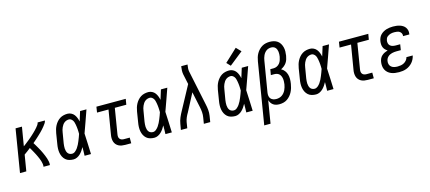

<svg xmlns="http://www.w3.org/2000/svg" viewBox="-67 -1434 5133 2294"><g transform="rotate(-15 2500.0 -287.0)"><path d="M13 0 100 -530H179L140 -297Q154 -307 167 -317Q180 -327 193 -337.5Q206 -348 219 -358.5Q232 -369 244.5 -380Q257 -391 269.5 -402.5Q282 -414 294 -425.5Q306 -437 317.5 -449Q329 -461 340 -474Q351 -487 360.5 -500.5Q370 -514 373 -530H463Q460 -512 449 -496Q438 -480 426 -465Q414 -450 401 -435.5Q388 -421 374.5 -407.5Q361 -394 347 -381Q333 -368 319 -355Q305 -342 290.5 -329.5Q276 -317 261 -304Q272 -287 282 -269.5Q292 -252 302.5 -234Q313 -216 322.5 -198Q332 -180 340.5 -161Q349 -142 357 -123Q365 -104 371.5 -84Q378 -64 382 -43Q386 -22 383 0H304Q307 -18 304 -36Q301 -54 296 -71Q291 -88 284 -104.5Q277 -121 270 -136.5Q263 -152 255 -167.5Q247 -183 238.5 -198.5Q230 -214 221.5 -229Q213 -244 204 -259Q184 -243 164 -228Q144 -213 124 -199L91 0Z M675 8Q648 8 622 1Q596 -6 577 -23Q558 -40 546.5 -63Q535 -86 530.5 -111.5Q526 -137 527 -164.5Q528 -192 533 -219L554 -349Q558 -373 565 -396Q572 -419 583.5 -440.5Q595 -462 612 -481.5Q629 -501 650 -514Q671 -527 695 -532.5Q719 -538 743 -538Q767 -538 789 -527Q811 -516 825 -497.5Q839 -479 847.5 -457Q856 -435 861 -411Q870 -441 879.5 -470.5Q889 -500 898 -530H977Q952 -462 929 -393.5Q906 -325 880 -257Q884 -193 886 -128.5Q888 -64 891 0H812Q813 -27 813.5 -53.5Q814 -80 814 -107Q803 -86 789 -66Q775 -46 758 -29.5Q741 -13 719 -2.5Q697 8 675 8ZM675 -62Q696 -62 714 -77Q732 -92 745 -110.5Q758 -129 767.5 -148.5Q777 -168 785.5 -188.5Q794 -209 801.5 -229Q809 -249 816 -270Q816 -285 815.5 -299.5Q815 -314 814 -328.5Q813 -343 811 -357.5Q809 -372 806.5 -386Q804 -400 800 -414Q796 -428 788.5 -439.5Q781 -451 769 -459.5Q757 -468 743 -468Q727 -468 712 -463Q697 -458 684.5 -448Q672 -438 663 -424.5Q654 -411 647.5 -396.5Q641 -382 637 -367.5Q633 -353 631 -338L609 -208Q607 -192 605.5 -176Q604 -160 605 -144.5Q606 -129 610 -114Q614 -99 622.5 -87Q631 -75 645 -68.5Q659 -62 675 -62Z M1315 0Q1294 0 1273 -3.5Q1252 -7 1234 -16.5Q1216 -26 1203 -41.5Q1190 -57 1184 -76.5Q1178 -96 1177.5 -117.5Q1177 -139 1181 -160L1231 -460H1089L1100 -530H1463L1451 -460H1309L1258 -149Q1255 -134 1256 -119Q1257 -104 1265 -92.5Q1273 -81 1286.5 -75.5Q1300 -70 1315 -70H1389V0Z M1675 8Q1648 8 1622 1Q1596 -6 1577 -23Q1558 -40 1546.5 -63Q1535 -86 1530.5 -111.5Q1526 -137 1527 -164.5Q1528 -192 1533 -219L1554 -349Q1558 -373 1565 -396Q1572 -419 1583.5 -440.5Q1595 -462 1612 -481.5Q1629 -501 1650 -514Q1671 -527 1695 -532.5Q1719 -538 1743 -538Q1767 -538 1789 -527Q1811 -516 1825 -497.5Q1839 -479 1847.5 -457Q1856 -435 1861 -411Q1870 -441 1879.5 -470.5Q1889 -500 1898 -530H1977Q1952 -462 1929 -393.5Q1906 -325 1880 -257Q1884 -193 1886 -128.5Q1888 -64 1891 0H1812Q1813 -27 1813.5 -53.5Q1814 -80 1814 -107Q1803 -86 1789 -66Q1775 -46 1758 -29.5Q1741 -13 1719 -2.5Q1697 8 1675 8ZM1675 -62Q1696 -62 1714 -77Q1732 -92 1745 -110.5Q1758 -129 1767.5 -148.5Q1777 -168 1785.5 -188.5Q1794 -209 1801.5 -229Q1809 -249 1816 -270Q1816 -285 1815.5 -299.5Q1815 -314 1814 -328.5Q1813 -343 1811 -357.5Q1809 -372 1806.5 -386Q1804 -400 1800 -414Q1796 -428 1788.5 -439.5Q1781 -451 1769 -459.5Q1757 -468 1743 -468Q1727 -468 1712 -463Q1697 -458 1684.5 -448Q1672 -438 1663 -424.5Q1654 -411 1647.5 -396.5Q1641 -382 1637 -367.5Q1633 -353 1631 -338L1609 -208Q1607 -192 1605.5 -176Q1604 -160 1605 -144.5Q1606 -129 1610 -114Q1614 -99 1622.5 -87Q1631 -75 1645 -68.5Q1659 -62 1675 -62Z M2003 0 2016 -74Q2022 -111 2037.5 -147.5Q2053 -184 2073 -219L2229 -508L2202 -635Q2198 -657 2198.5 -680.5Q2199 -704 2203 -728L2204 -735H2282L2281 -728Q2278 -708 2276.5 -688Q2275 -668 2279 -649L2369 -219Q2377 -184 2380.5 -147.5Q2384 -111 2378 -74L2366 0H2287L2299 -74Q2305 -107 2302.5 -140Q2300 -173 2293 -205L2252 -399L2141 -187Q2140 -185 2139 -183Q2138 -181 2137 -179L2136 -178Q2121 -153 2110 -127Q2099 -101 2094 -74L2082 0Z M2675 8Q2648 8 2622 1Q2596 -6 2577 -23Q2558 -40 2546.5 -63Q2535 -86 2530.5 -111.5Q2526 -137 2527 -164.5Q2528 -192 2533 -219L2554 -349Q2558 -373 2565 -396Q2572 -419 2583.5 -440.5Q2595 -462 2612 -481.5Q2629 -501 2650 -514Q2671 -527 2695 -532.5Q2719 -538 2743 -538Q2767 -538 2789 -527Q2811 -516 2825 -497.5Q2839 -479 2847.5 -457Q2856 -435 2861 -411Q2870 -441 2879.5 -470.5Q2889 -500 2898 -530H2977Q2952 -462 2929 -393.5Q2906 -325 2880 -257Q2884 -193 2886 -128.5Q2888 -64 2891 0H2812Q2813 -27 2813.5 -53.5Q2814 -80 2814 -107Q2803 -86 2789 -66Q2775 -46 2758 -29.5Q2741 -13 2719 -2.5Q2697 8 2675 8ZM2675 -62Q2696 -62 2714 -77Q2732 -92 2745 -110.5Q2758 -129 2767.5 -148.5Q2777 -168 2785.5 -188.5Q2794 -209 2801.5 -229Q2809 -249 2816 -270Q2816 -285 2815.5 -299.5Q2815 -314 2814 -328.5Q2813 -343 2811 -357.5Q2809 -372 2806.5 -386Q2804 -400 2800 -414Q2796 -428 2788.5 -439.5Q2781 -451 2769 -459.5Q2757 -468 2743 -468Q2727 -468 2712 -463Q2697 -458 2684.5 -448Q2672 -438 2663 -424.5Q2654 -411 2647.5 -396.5Q2641 -382 2637 -367.5Q2633 -353 2631 -338L2609 -208Q2607 -192 2605.5 -176Q2604 -160 2605 -144.5Q2606 -129 2610 -114Q2614 -99 2622.5 -87Q2631 -75 2645 -68.5Q2659 -62 2675 -62ZM2778 -587 2734 -633 2890 -779 2946 -721Z M2979 205 3104 -554Q3108 -578 3115 -601.5Q3122 -625 3134.5 -647Q3147 -669 3165 -688Q3183 -707 3205 -720Q3227 -733 3251.5 -738Q3276 -743 3299 -743Q3325 -743 3350 -737Q3375 -731 3395 -716.5Q3415 -702 3427.5 -680.5Q3440 -659 3446 -634.5Q3452 -610 3451.5 -584Q3451 -558 3447 -532Q3443 -510 3436.5 -488.5Q3430 -467 3417 -448Q3404 -429 3385.5 -414.5Q3367 -400 3347 -390Q3371 -378 3388 -356Q3405 -334 3412.5 -307.5Q3420 -281 3420 -252Q3420 -223 3415 -194V-193Q3411 -168 3404 -144Q3397 -120 3385.5 -97Q3374 -74 3356.5 -53.5Q3339 -33 3317.5 -18.5Q3296 -4 3271 2Q3246 8 3221 8Q3201 8 3181.5 3.5Q3162 -1 3146 -12Q3130 -23 3119.5 -39Q3109 -55 3103 -74L3057 205ZM3201 -62Q3219 -62 3237 -66.5Q3255 -71 3270.5 -81.5Q3286 -92 3298 -106.5Q3310 -121 3318 -137.5Q3326 -154 3331 -171.5Q3336 -189 3339 -206Q3341 -224 3342 -241.5Q3343 -259 3340.5 -275.5Q3338 -292 3331.5 -307.5Q3325 -323 3313.5 -334Q3302 -345 3286 -350Q3270 -355 3253 -355H3211L3223 -425H3264Q3285 -425 3305 -434.5Q3325 -444 3339 -461.5Q3353 -479 3359.5 -499.5Q3366 -520 3370 -540Q3372 -555 3373 -570.5Q3374 -586 3372 -600.5Q3370 -615 3365 -628.5Q3360 -642 3350.5 -652.5Q3341 -663 3327 -668Q3313 -673 3298 -673Q3283 -673 3267 -668.5Q3251 -664 3238 -654Q3225 -644 3215 -631Q3205 -618 3198.5 -603Q3192 -588 3187.5 -573Q3183 -558 3181 -543L3118 -163Q3115 -143 3117.5 -123.5Q3120 -104 3132 -89.5Q3144 -75 3162.5 -68.5Q3181 -62 3201 -62Z M3675 8Q3648 8 3622 1Q3596 -6 3577 -23Q3558 -40 3546.5 -63Q3535 -86 3530.5 -111.5Q3526 -137 3527 -164.5Q3528 -192 3533 -219L3554 -349Q3558 -373 3565 -396Q3572 -419 3583.5 -440.5Q3595 -462 3612 -481.5Q3629 -501 3650 -514Q3671 -527 3695 -532.5Q3719 -538 3743 -538Q3767 -538 3789 -527Q3811 -516 3825 -497.5Q3839 -479 3847.5 -457Q3856 -435 3861 -411Q3870 -441 3879.5 -470.5Q3889 -500 3898 -530H3977Q3952 -462 3929 -393.5Q3906 -325 3880 -257Q3884 -193 3886 -128.5Q3888 -64 3891 0H3812Q3813 -27 3813.5 -53.5Q3814 -80 3814 -107Q3803 -86 3789 -66Q3775 -46 3758 -29.5Q3741 -13 3719 -2.5Q3697 8 3675 8ZM3675 -62Q3696 -62 3714 -77Q3732 -92 3745 -110.5Q3758 -129 3767.5 -148.5Q3777 -168 3785.5 -188.5Q3794 -209 3801.5 -229Q3809 -249 3816 -270Q3816 -285 3815.5 -299.5Q3815 -314 3814 -328.5Q3813 -343 3811 -357.5Q3809 -372 3806.5 -386Q3804 -400 3800 -414Q3796 -428 3788.5 -439.5Q3781 -451 3769 -459.5Q3757 -468 3743 -468Q3727 -468 3712 -463Q3697 -458 3684.5 -448Q3672 -438 3663 -424.5Q3654 -411 3647.5 -396.5Q3641 -382 3637 -367.5Q3633 -353 3631 -338L3609 -208Q3607 -192 3605.5 -176Q3604 -160 3605 -144.5Q3606 -129 3610 -114Q3614 -99 3622.5 -87Q3631 -75 3645 -68.5Q3659 -62 3675 -62Z M4315 0Q4294 0 4273 -3.5Q4252 -7 4234 -16.5Q4216 -26 4203 -41.5Q4190 -57 4184 -76.5Q4178 -96 4177.5 -117.5Q4177 -139 4181 -160L4231 -460H4089L4100 -530H4463L4451 -460H4309L4258 -149Q4255 -134 4256 -119Q4257 -104 4265 -92.5Q4273 -81 4286.5 -75.5Q4300 -70 4315 -70H4389V0Z M4702 8Q4676 8 4651.5 4.5Q4627 1 4604.5 -8Q4582 -17 4564.5 -32.5Q4547 -48 4536 -69.5Q4525 -91 4522.5 -116Q4520 -141 4524 -166Q4527 -186 4535.5 -205.5Q4544 -225 4560 -239.5Q4576 -254 4595.5 -263.5Q4615 -273 4635 -279Q4619 -288 4606 -301.5Q4593 -315 4586 -332Q4579 -349 4578 -369Q4577 -389 4580 -408Q4583 -428 4591.5 -448Q4600 -468 4615 -483.5Q4630 -499 4649 -510Q4668 -521 4688 -527Q4708 -533 4728.5 -535.5Q4749 -538 4769 -538Q4790 -538 4811.5 -535.5Q4833 -533 4852.5 -527Q4872 -521 4889.5 -510Q4907 -499 4918.5 -483Q4930 -467 4935 -446.5Q4940 -426 4936 -404Q4936 -402 4935.5 -400Q4935 -398 4935 -396H4857Q4857 -397 4857 -398Q4857 -399 4858 -400Q4860 -417 4852.5 -431.5Q4845 -446 4831.5 -454.5Q4818 -463 4801.5 -465.5Q4785 -468 4769 -468Q4757 -468 4745 -467Q4733 -466 4721.5 -462.5Q4710 -459 4699 -453.5Q4688 -448 4678.5 -439.5Q4669 -431 4664 -419.5Q4659 -408 4657 -396Q4654 -378 4658.5 -360Q4663 -342 4676.5 -330.5Q4690 -319 4708 -315Q4726 -311 4745 -311H4799L4788 -241H4734Q4720 -241 4706 -239.5Q4692 -238 4678 -234.5Q4664 -231 4651 -224.5Q4638 -218 4627 -207.5Q4616 -197 4609.5 -184Q4603 -171 4601 -157Q4597 -136 4603 -116Q4609 -96 4624.5 -83.5Q4640 -71 4660 -66.5Q4680 -62 4702 -62Q4721 -62 4741.5 -65.5Q4762 -69 4780.5 -79Q4799 -89 4813 -106Q4827 -123 4831 -143H4909Q4904 -120 4894 -99Q4884 -78 4868.5 -60Q4853 -42 4833 -28Q4813 -14 4791 -6Q4769 2 4746.5 5Q4724 8 4702 8Z"/></g></svg>

Font: Iosevka Curly Slab Oblique
Style: Regular
Weight: 400
Italic angle: -9°
Monospace: yes
Designer: Belleve Invis
Foundry: Belleve Invis
Version: Version 11.1.0; ttfautohint (v1.8.3)